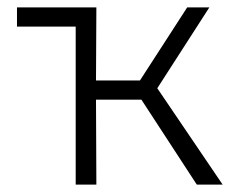

<svg xmlns="http://www.w3.org/2000/svg" viewBox="-20 -500 653 520"><path d="M185 0V-428H26V-480H241L240 -282H359L487 -480H547L406 -261L583 0H513L363 -230H240L241 0Z"/></svg>

Font: Geologica Thin
Style: Regular
Weight: 100
Designer: Sindre Bremnes, Frode Helland
Foundry: Monokrom Skriftforlag AS
Version: Version 1.010; ttfautohint (v1.8.4.7-5d5b);gftools[0.9.28]